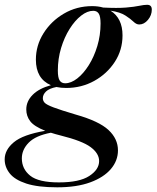

<svg xmlns="http://www.w3.org/2000/svg" viewBox="-92 -548 653 800"><path d="M146.5 232.5Q65.5 232.5 17.5 216.8Q-30.5 201 -51.5 174.5Q-72.5 148 -72.5 116Q-72.5 76.5 -34.5 44.8Q3.5 13 96.5 -3Q50 -21.5 33.8 -43Q17.5 -64.5 17.5 -92Q17.5 -126 44 -152.8Q70.5 -179.5 120 -193Q57.5 -220 57.5 -299.5Q57.5 -358.5 89.2 -409.2Q121 -460 174.2 -491.2Q227.5 -522.5 292 -522.5Q317 -522.5 338 -516.5Q397.5 -513.5 432.8 -516.5Q468 -519.5 488 -523.8Q508 -528 521 -528Q540.5 -528 540.5 -508Q540.5 -484.5 524.5 -465.2Q508.5 -446 488 -446Q476 -446 464 -457.8Q452 -469.5 430.2 -483.5Q408.5 -497.5 368.5 -503.5Q418.5 -472 418.5 -400.5Q418.5 -339.5 386.2 -290Q354 -240.5 300.8 -211Q247.5 -181.5 184 -181.5Q162 -181.5 143 -185.5Q113 -179.5 99.8 -166.8Q86.5 -154 86.5 -139Q86.5 -128 94.2 -119.8Q102 -111.5 131 -100.5Q160 -89.5 224 -70.5Q321 -43 360.2 -6.2Q399.5 30.5 399.5 78.5Q399.5 121.5 370 156.2Q340.5 191 284 211.8Q227.5 232.5 146.5 232.5ZM179.5 -201Q204 -201 230 -221.2Q256 -241.5 278 -276.5Q300 -311.5 313.5 -356.2Q327 -401 327 -450Q327 -479.5 319.5 -491.2Q312 -503 296.5 -503Q272 -503 246 -482.8Q220 -462.5 198 -427.5Q176 -392.5 162.5 -347.8Q149 -303 149 -254Q149 -224.5 156.5 -212.8Q164 -201 179.5 -201ZM-1 112Q-1 156 33.8 184Q68.5 212 153.5 212Q239 212 280 185.2Q321 158.5 321 123Q321 91.5 286 65.2Q251 39 160.5 16.5Q138.5 11 120 5Q56.5 17 27.8 46.2Q-1 75.5 -1 112Z"/></svg>

Font: Newsreader Display Medium
Style: Italic
Weight: 500
Italic angle: -17°
Designer: Hugues Gentile
Foundry: Production Type
Version: Version 1.001